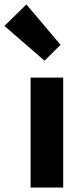

<svg xmlns="http://www.w3.org/2000/svg" viewBox="-73 -846 369 866"><path d="M65 0V-496H212V0ZM128 -572 -53 -729 46 -826 200 -644Z"/></svg>

Font: Giro Regular
Style: Bold
Weight: 700
Designer: Paul D. Hunt
Foundry: Adobe Systems Incorporated
Version: Version 1.000;PS 1.0;hotconv 1.0.88;makeotf.lib2.5.647800